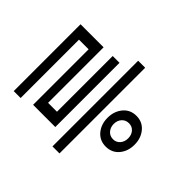

<svg xmlns="http://www.w3.org/2000/svg" viewBox="-188 -983 1296 1296"><g transform="rotate(-45 460.0 -334.5)"><path d="M412 82Q349 82 307 46.5Q265 11 265 -47Q265 -105 307 -140.5Q349 -176 412 -176Q474 -176 516.5 -140.5Q559 -105 559 -47Q559 11 516.5 46.5Q474 82 412 82ZM412 21Q445 21 466.5 2Q488 -17 488 -47Q488 -78 466.5 -97.5Q445 -117 412 -117Q379 -117 357 -97.5Q335 -78 335 -47Q335 -17 357 2Q379 21 412 21ZM830 -235H12V-302H830ZM731 -381H118V-593H648V-707H729V-531H199V-446H731ZM729 -685H91V-751H729Z"/></g></svg>

Font: ukorean25
Style: Book
Weight: 400
Designer: Jelle Bosma - Monotype Design Team
Foundry: Monotype Imaging Inc.
Version: Version 2.003